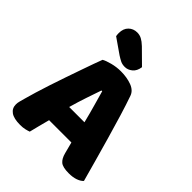

<svg xmlns="http://www.w3.org/2000/svg" viewBox="-237 -965 1102 1102"><g transform="rotate(45 313.5 -414.5)"><path d="M403 -126H222Q212 -90 204.5 -59Q197 -28 190 -1Q176 4 160.5 7.5Q145 11 123 11Q72 11 47.5 -6.5Q23 -24 23 -55Q23 -69 27 -83Q31 -97 36 -116Q43 -143 55.5 -183.5Q68 -224 83 -270.5Q98 -317 115 -365.5Q132 -414 147 -457.5Q162 -501 174.5 -535.5Q187 -570 194 -588Q211 -598 245.5 -607Q280 -616 315 -616Q365 -616 403.5 -601.5Q442 -587 453 -555Q471 -504 492 -435Q513 -366 534 -292.5Q555 -219 575 -147.5Q595 -76 610 -21Q598 -7 574 1.5Q550 10 517 10Q468 10 449 -6Q430 -22 421 -57ZM314 -459Q300 -418 283 -368Q266 -318 250 -261H374Q360 -318 345.5 -368.5Q331 -419 320 -459ZM153 -739Q152 -743 151.5 -750.5Q151 -758 151 -762Q151 -799 172 -819.5Q193 -840 224 -840Q244 -840 261 -831Q278 -822 298 -803L384 -718Q379 -683 358 -666Q337 -649 313 -649Q292 -649 277 -656.5Q262 -664 245 -675Z"/></g></svg>

Font: Baloo Tammudu 2 ExtraBold
Style: Regular
Weight: 800
Designer: Maithili Shingre, Omkar Shende and Ek Type
Foundry: Ek Type
Version: Version 1.640;hotconv 1.0.111;makeotfexe 2.5.65597; ttfautoh